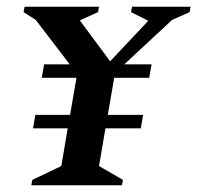

<svg xmlns="http://www.w3.org/2000/svg" viewBox="-20 -550 586 570"><path d="M73 0 76 -16 162 -57 181 -169H78L85 -209H188L207 -319H104L111 -359H187L86 -491L50 -514L53 -530H274L271 -514L218 -490V-488L307 -368L418 -486L419 -489L369 -514L372 -530H546L543 -514L491 -491L349 -359H430L423 -319H319L300 -209H405L398 -169H293L274 -57L345 -16L342 0Z"/></svg>

Font: Spectral SC SemiBold
Style: Italic
Weight: 600
Italic angle: -10°
Designer: Jean-Baptiste Levee
Foundry: Production Type
Version: Version 2.001